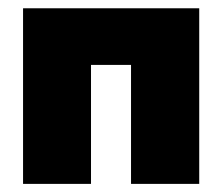

<svg xmlns="http://www.w3.org/2000/svg" viewBox="-20 -453 547 473"><path d="M36.8 0V-432.6H470.8V0H302.8V-293.1H204.2V0Z"/></svg>

Font: Afacad Flux Black
Style: Regular
Weight: 900
Designer: Kristian Moeller
Foundry: Dicotype
Version: Version 1.100